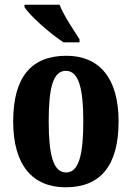

<svg xmlns="http://www.w3.org/2000/svg" viewBox="-20 -786 560 816"><path d="M250 -606H318V-619C294 -657 250 -721 233 -766H84V-756C105 -721 194 -642 250 -606ZM259 10C407 10 484 -82 484 -270C484 -458 399 -549 262 -549C113 -549 36 -458 36 -270C36 -82 120 10 259 10ZM261 -53C206 -53 187 -128 187 -270C187 -412 205 -485 260 -485C314 -485 334 -412 334 -270C334 -128 315 -53 261 -53Z"/></svg>

Font: Noto Serif Georgian ExtraCondensed ExtraBold
Style: Regular
Weight: 800
Width: 2
Designer: Monotype Design Team, Akaki Razmadze
Foundry: Google LLC
Version: Version 2.003